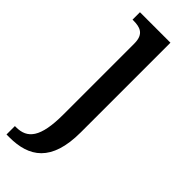

<svg xmlns="http://www.w3.org/2000/svg" viewBox="-270 -560 824 824"><g transform="rotate(45 141.5 -148.0)"><path d="M-13 240H4C123 240 206 187 206 8V-536H21V-491H25C66 -491 99 -482 99 -424V7C99 147 62 189 -6 189H-13Z"/></g></svg>

Font: Noto Serif Bengali SemiCondensed
Style: Regular
Weight: 400
Width: 4
Designer: Juan Bruce, Universal Thirst, Indian Type Foundry and the Monotype Design Team.
Foundry: Monotype Imaging Inc.
Version: Version 2.003